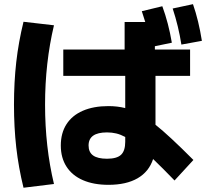

<svg xmlns="http://www.w3.org/2000/svg" viewBox="-20 -838 978 905"><path d="M266.6 -152.3Q266.6 -210.4 293.2 -252.2Q319.8 -293.9 370.4 -315.9Q420.9 -337.9 491.2 -337.9Q533.2 -337.9 570.3 -328.6V-480.5H278.3V-604.5H567.4V-734.4H664.6L648.4 -785.2L745.1 -808.6Q774.4 -729 790 -636.7L710 -620.1V-604.5H876V-480.5H712.9V-250Q776.9 -199.2 891.6 -84L802.7 12.7Q745.1 -46.9 701.7 -88.4Q682.1 -28.8 628.7 2.2Q575.2 33.2 491.2 33.2Q421.4 33.2 370.8 11.2Q320.3 -10.7 293.5 -52.5Q266.6 -94.2 266.6 -152.3ZM45.9 -344.7Q45.9 -450.2 56.6 -545.2Q67.4 -640.1 90.8 -735.4L234.4 -718.8Q192.4 -542 192.4 -344.7Q192.4 -146 234.4 29.3L90.8 46.9Q67.4 -48.3 56.6 -143.3Q45.9 -238.3 45.9 -344.7ZM793.9 -797.9 889.6 -818.4Q916.5 -741.2 931.6 -645.5L835 -627.9Q821.3 -714.8 793.9 -797.9ZM484.4 -89.8Q530.8 -89.8 550.5 -108.4Q570.3 -127 570.3 -169.9V-192.4Q548.3 -204.1 527.8 -209Q507.3 -213.9 484.4 -213.9Q397.5 -213.9 397.5 -152.3Q397.5 -120.6 418.9 -105.2Q440.4 -89.8 484.4 -89.8Z"/></svg>

Font: Pretendard JP ExtraBold
Style: Regular
Weight: 800
Designer: Base glyphs from Inter by Rasmus Andersson; Hangeul glyphs from Noto Sans CJK(Source Han Sans) by Jang Soo-young and Kan
Foundry: Kil Hyung-jin
Version: Version 1.309